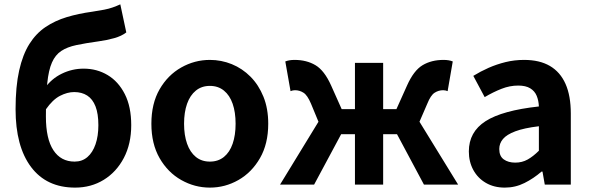

<svg xmlns="http://www.w3.org/2000/svg" viewBox="-20 -849 2716 883"><path d="M325.5 13.8Q194 13.8 122.8 -81Q51.6 -175.8 51.6 -346.9Q51.6 -451.4 68.1 -524.7Q84.5 -598 115.1 -646.7Q145.8 -695.3 189.3 -724.6Q232.8 -753.9 287 -770.3Q341.2 -786.6 403.8 -795.1Q437.3 -800.1 459.3 -804.5Q481.3 -808.8 498.7 -815Q516 -821.2 533.3 -829L560.8 -699.9Q539.1 -683 505 -673.5Q470.9 -664 434.4 -659Q373.6 -650.6 331.4 -641.7Q289.1 -632.8 261.7 -614.6Q234.3 -596.5 218.9 -561.5Q203.4 -526.4 197.3 -466.3Q191.1 -406.2 191.1 -313.1Q191.1 -210.5 225.5 -158.2Q259.9 -105.8 323.2 -105.8Q357.8 -105.8 382 -126.7Q406.2 -147.5 419.3 -185.4Q432.4 -223.2 432.4 -273.4Q432.4 -325.8 419.3 -359.6Q406.2 -393.4 381.2 -409.5Q356.2 -425.6 321.2 -425.6Q289.8 -425.6 255.9 -408.2Q222.1 -390.8 190.7 -345.7L184.5 -441.9Q216.5 -487 264.2 -510.1Q311.8 -533.3 364.7 -533.3Q425.7 -533.3 475.1 -503.7Q524.5 -474.2 554 -416.2Q583.5 -358.3 583.5 -273.4Q583.5 -187.4 549.5 -122.6Q515.5 -57.9 457.3 -22.1Q399.1 13.8 325.5 13.8Z M945.3 13.8Q875.3 13.8 813.6 -21.1Q751.9 -55.9 714 -121.7Q676.2 -187.5 676.2 -279.9Q676.2 -372.8 714 -438.4Q751.9 -503.9 813.6 -538.7Q875.3 -573.5 945.3 -573.5Q997.7 -573.5 1046.1 -553.9Q1094.4 -534.2 1132 -496.4Q1169.6 -458.5 1191.6 -404.2Q1213.6 -349.8 1213.6 -279.9Q1213.6 -187.5 1175.6 -121.7Q1137.7 -55.9 1076.5 -21.1Q1015.3 13.8 945.3 13.8ZM945.3 -105.8Q983.3 -105.8 1009.9 -127.3Q1036.5 -148.9 1050 -188.2Q1063.5 -227.4 1063.5 -279.9Q1063.5 -332.7 1050 -371.7Q1036.5 -410.7 1009.9 -432.3Q983.3 -454 945.3 -454Q907.2 -454 880.7 -432.3Q854.1 -410.7 840.3 -371.7Q826.5 -332.7 826.5 -279.9Q826.5 -227.4 840.3 -188.2Q854.1 -148.9 880.7 -127.3Q907.2 -105.8 945.3 -105.8Z M1267.9 0 1444.6 -289.1 1410.3 -372.1Q1394 -410.9 1375.9 -422.5Q1357.9 -434.1 1336.6 -434.1Q1330.9 -434.1 1326 -433Q1321.2 -431.8 1316.2 -429.8L1292.1 -566.4Q1309.9 -573.5 1334.6 -573.5Q1390 -573.5 1431 -549.1Q1472 -524.6 1502.9 -455.6L1551.3 -347.2H1612.4V-559.8H1742.1V-347.2H1803.2L1851.9 -455.6Q1882.6 -524.6 1923.3 -549.1Q1964 -573.5 2019.9 -573.5Q2044.8 -573.5 2062.2 -566.4L2038.6 -429.8Q2033.6 -431.8 2028.8 -433Q2023.9 -434.1 2017.9 -434.1Q1996.9 -434.1 1978.8 -422.5Q1960.6 -410.9 1945.1 -372.1L1909.2 -289.1L2086.9 0H1929.7L1805.9 -231.7H1742.1V0H1612.4V-231.7H1548.9L1424.6 0Z M2301.4 13.8Q2251.9 13.8 2214.6 -7.9Q2177.4 -29.5 2156.8 -67.2Q2136.2 -105 2136.2 -152.6Q2136.2 -242.2 2212.9 -291.6Q2289.7 -341 2458.3 -359.4Q2457.2 -386.8 2448.1 -408.6Q2439 -430.4 2418.4 -442.9Q2397.8 -455.5 2363.1 -455.5Q2324.3 -455.5 2286.3 -440.5Q2248.3 -425.6 2209 -402.4L2156.7 -500.1Q2190.1 -520.7 2227.2 -537.1Q2264.3 -553.4 2305.3 -563.5Q2346.3 -573.5 2390.1 -573.5Q2461.4 -573.5 2509 -545.7Q2556.6 -517.8 2580.9 -463Q2605.1 -408.3 2605.1 -327V0H2485.4L2474.9 -59.9H2470.4Q2434.3 -28.4 2392 -7.3Q2349.8 13.8 2301.4 13.8ZM2349.7 -101.1Q2381.1 -101.1 2406.6 -115.4Q2432.1 -129.7 2458.3 -155.8V-268.4Q2390.4 -260.3 2350.2 -245.2Q2310 -230.1 2293.1 -209.7Q2276.1 -189.3 2276.1 -163.8Q2276.1 -130.8 2296.7 -116Q2317.3 -101.1 2349.7 -101.1Z"/></svg>

Font: Noto Sans JP
Style: Regular
Weight: 100
Designer: Ryoko NISHIZUKA 西塚涼子 (kana, bopomofo & ideographs); Paul D. Hunt (Latin, Greek & Cyrillic); Sandoll Communications 산돌커뮤니
Foundry: Adobe
Version: Version 2.004;hotconv 1.0.118;makeotfexe 2.5.65603